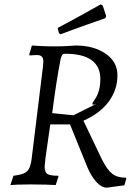

<svg xmlns="http://www.w3.org/2000/svg" viewBox="-20 -850 625 886"><path d="M190 -122Q186 -88 186 -81Q186 -55 199 -47Q212 -39 249 -39L250 -36L237 4Q225 3 192 2Q159 1 121 1Q88 1 62 2Q36 3 28 4L42 -39Q74 -43 90 -50Q106 -57 114 -72Q122 -87 126 -117L178 -541Q180 -559 180 -564Q180 -582 173 -589Q166 -596 149 -596Q139 -596 129.5 -595Q120 -594 117 -594L115 -598L127 -640Q138 -639 169 -637.5Q200 -636 232 -636Q261 -636 289.5 -637.5Q318 -639 329 -640Q412 -640 467 -602.5Q522 -565 522 -503Q522 -436 482 -381.5Q442 -327 365 -293L450 -115Q474 -67 497.5 -48.5Q521 -30 560 -30L563 -27L554 5L473 16Q449 16 425 -10Q401 -36 383 -79L303 -276H212ZM443 -486Q443 -543 402.5 -572.5Q362 -602 281 -602Q272 -602 268 -597.5Q264 -593 260 -579Q239 -472 221 -328L319 -318Q508 -413 447.5 -381.5Q387 -350 415 -387.5Q443 -425 443 -486ZM260 -692 252 -697 246 -721Q305 -752 366 -786Q427 -820 445 -830L454 -824L470 -776L466 -766Q449 -760 387.5 -738.5Q326 -717 260 -692Z"/></svg>

Font: Alegreya SC
Style: Italic
Weight: 400
Italic angle: -7°
Designer: Juan Pablo del Peral
Foundry: Huerta Tipografica
Version: Version 2.007; ttfautohint (v1.6)